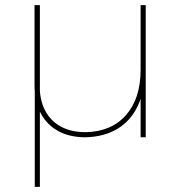

<svg xmlns="http://www.w3.org/2000/svg" viewBox="-20 -537 700 751"><path d="M116 -517H136V194H116ZM135 -204Q135 -117 182.5 -68.5Q230 -20 315 -20Q416 -22 473 -87Q530 -152 530 -264H547Q547 -183 519.5 -124Q492 -65 440 -33.5Q388 -2 315 0Q252 0 207.5 -24.5Q163 -49 139 -94.5Q115 -140 115 -204V-517H135ZM530 -517H550V0H530Z"/></svg>

Font: Alexandria Thin
Style: Regular
Weight: 250
Designer: Mohamed Gaber
Foundry: Kief Type Foundry
Version: Version 5.100